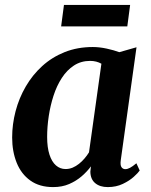

<svg xmlns="http://www.w3.org/2000/svg" viewBox="-20 -752 613 782"><path d="M472 -100.5Q469 -79.5 474.8 -71.2Q480.5 -63 490.5 -63Q499 -63 509.5 -68.5Q520 -74 535.5 -87L549 -57.5Q543 -48.5 525.2 -32.2Q507.5 -16 480.2 -3Q453 10 419 10Q387 10 367.8 -6Q348.5 -22 348 -53L350.5 -74.5Q335 -53.5 312.8 -34.2Q290.5 -15 261.8 -2.5Q233 10 196.5 10Q141 10 103.8 -16.5Q66.5 -43 48 -89Q29.5 -135 29.5 -192Q29.5 -246 43.5 -299.2Q57.5 -352.5 84.8 -399.5Q112 -446.5 151.8 -482.8Q191.5 -519 243.5 -539.8Q295.5 -560.5 358 -560.5Q385 -560.5 414.8 -554Q444.5 -547.5 466 -539.5L536 -559.5ZM393 -492.5Q383.5 -498 371.8 -501Q360 -504 347 -504Q310 -504 281.2 -485.2Q252.5 -466.5 231.8 -434.5Q211 -402.5 198 -362.2Q185 -322 178.5 -278.8Q172 -235.5 172 -194.5Q172 -151.5 181.5 -122.2Q191 -93 208 -78.2Q225 -63.5 247 -63.5Q262 -63.5 275.8 -69.2Q289.5 -75 301.8 -84.8Q314 -94.5 324.2 -106.5Q334.5 -118.5 342.5 -131.5ZM240.5 -732H510L498.5 -644.5H229Z"/></svg>

Font: Merriweather 36pt
Style: Bold Italic
Weight: 700
Italic angle: -7.8°
Version: Version 2.101